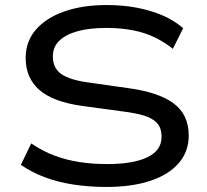

<svg xmlns="http://www.w3.org/2000/svg" viewBox="-20 -734 823 763"><path d="M402 9Q335 9 272.5 -0.5Q210 -10 157 -30Q104 -50 63 -79L104 -164Q150 -133 197 -115.5Q244 -98 295.5 -90Q347 -82 406 -82Q509 -82 565.5 -109Q622 -136 622 -190Q622 -226 603.5 -245.5Q585 -265 551 -275Q517 -285 469 -291L307 -313Q191 -329 136.5 -376.5Q82 -424 82 -504Q82 -569 122.5 -616Q163 -663 235.5 -688.5Q308 -714 405 -714Q467 -714 523 -703.5Q579 -693 625.5 -673Q672 -653 708 -622L667 -540Q610 -585 547 -604Q484 -623 402 -623Q336 -623 288.5 -610Q241 -597 215.5 -572Q190 -547 190 -510Q190 -463 224 -439.5Q258 -416 333 -406L488 -384Q609 -368 669.5 -323.5Q730 -279 730 -195Q730 -132 690.5 -86Q651 -40 577.5 -15.5Q504 9 402 9Z"/></svg>

Font: Nunito Sans 10pt Expanded Medium
Style: Regular
Weight: 500
Width: 7
Designer: Vernon Adams
Foundry: Vernon Adams
Version: Version 3.101;gftools[0.9.27]